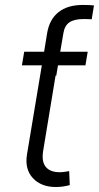

<svg xmlns="http://www.w3.org/2000/svg" viewBox="-20 -751 401 778"><path d="M206.5 6.8Q146.5 6.8 113 -29.5Q79.6 -65.9 89.4 -125.5L154.3 -515.1H216.8L154.8 -139.2Q147.9 -96.2 165.5 -74.7Q183.1 -53.2 221.7 -53.2Q231 -53.2 240.2 -54.4Q249.5 -55.7 260.3 -57.6L262.7 -1Q250.5 2.4 236.1 4.6Q221.7 6.8 206.5 6.8ZM68.8 -486.3 78.1 -541.5H335.4L326.2 -486.3ZM142.6 -444.3 158.7 -541.5 170.9 -616.2Q180.2 -672.4 217 -701.7Q253.9 -731 315.9 -731Q329.1 -731 341.1 -730.5Q353 -730 360.8 -729L351.6 -672.9Q343.3 -673.3 333.7 -673.6Q324.2 -673.8 317.9 -673.8Q280.8 -673.8 261.2 -660.4Q241.7 -647 236.8 -616.2L224.1 -541.5L208 -444.3Z"/></svg>

Font: Inter 18pt Light
Style: Italic
Weight: 300
Italic angle: -9.3988°
Designer: Rasmus Andersson
Foundry: rsms
Version: Version 4.001;git-66647c0bb